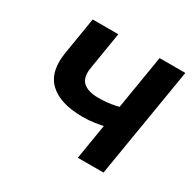

<svg xmlns="http://www.w3.org/2000/svg" viewBox="-124 -685 842 824"><g transform="rotate(30 297.0 -273.0)"><path d="M284.2 -162.1Q171.9 -162.1 118.9 -212.4Q65.9 -262.7 83 -364.3L112.8 -545.9H239.7L210 -364.3Q200.7 -312 225.1 -289.3Q249.5 -266.6 301.8 -266.6Q344.7 -266.6 384.8 -275.1Q424.8 -283.7 469.2 -298.3L452.1 -193.8Q429.7 -185.1 401.6 -178Q373.5 -170.9 343.8 -166.5Q314 -162.1 284.2 -162.1ZM354 0 444.3 -545.9H571.8L481.4 0Z"/></g></svg>

Font: Inter SemiBold
Style: Italic
Weight: 600
Italic angle: -9.3988°
Designer: Rasmus Andersson
Foundry: rsms
Version: Version 4.001;git-66647c0bb